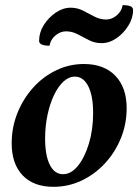

<svg xmlns="http://www.w3.org/2000/svg" viewBox="-20 -709 534 741"><path d="M186.4 12Q109.5 12 67.3 -32.3Q25.1 -76.5 25.1 -156Q25.1 -217.9 47.4 -273.1Q69.7 -328.4 108.1 -370.9Q146.5 -413.5 196.9 -437.7Q247.4 -462 303.7 -462Q381.1 -462 424.9 -416.9Q468.8 -371.7 468.8 -291.3Q468.8 -230 446.4 -175.3Q424.1 -120.6 384.9 -78.4Q345.7 -36.1 294.7 -12Q243.7 12 186.4 12ZM223 -36.7Q254.5 -36.7 280.7 -68.9Q306.9 -101.1 323.2 -155Q339.4 -208.9 339.4 -272.8Q339.4 -339.2 320.6 -376.3Q301.7 -413.3 268.9 -413.3Q245.7 -413.3 225.1 -394.4Q204.5 -375.5 188.6 -342.3Q172.6 -309 163.4 -265.7Q154.1 -222.5 154.1 -174.6Q154.1 -108.7 172.4 -72.7Q190.7 -36.7 223 -36.7ZM171.1 -532.6Q150.9 -532.6 140.9 -537.3Q130.9 -541.9 130.9 -551.6Q130.9 -583.4 149 -612.4Q167.2 -641.3 195.1 -660.3Q223.1 -679.3 252.7 -679.3Q278.5 -679.3 300.7 -667.8Q323 -656.3 344.5 -645Q366.1 -633.7 389.6 -633.7Q411.6 -633.7 430.5 -649.6Q449.4 -665.4 453.4 -689.2Q473.6 -689.2 483.6 -684.8Q493.6 -680.4 493.6 -670.2Q493.6 -639.4 475.4 -610Q457.3 -580.5 429.6 -561.5Q401.8 -542.5 371.8 -542.5Q346 -542.5 323.7 -553.8Q301.5 -565.1 280 -576.6Q258.4 -588.1 234.9 -588.1Q212.9 -588.1 194 -572.2Q175.1 -556.4 171.1 -532.6Z"/></svg>

Font: Petrona
Style: Italic
Weight: 400
Italic angle: -9°
Designer: Ringo R. Seeber
Foundry: Ringo R. Seeber
Version: Version 2.001; ttfautohint (v1.8.3)